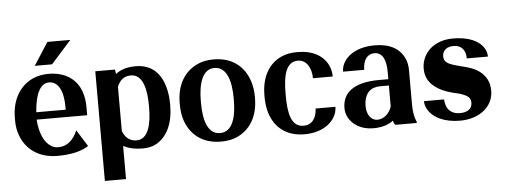

<svg xmlns="http://www.w3.org/2000/svg" viewBox="-57 -911 3352 1275"><g transform="rotate(-5 1619.0 -273.5)"><path d="M35 -246C35 -211 41 -177 53 -146C88 -54 170 10 297 10C395 10 462 -10 503 -38L434 -148C407 -86 366 -47 307 -47C288 -47 272 -51 257 -61C214 -88 184 -151 178 -242H515V-298C515 -334 510 -366 500 -396C472 -480 400 -538 282 -538C244 -538 210 -531 180 -518C92 -479 35 -390 35 -265ZM180 -291C187 -393 215 -481 281 -481C342 -481 376 -417 376 -312V-291ZM197 -599H312L447 -750H294Z M594 203H735V-18C765 -2 805 10 865 10C898 10 928 4 953 -10C1029 -51 1070 -141 1070 -259V-270C1070 -310 1065 -347 1056 -380C1032 -469 975 -538 864 -538C800 -538 760 -522 730 -498L725 -528H594ZM735 -118V-412C752 -454 779 -480 827 -480C906 -480 929 -379 929 -272V-257C929 -150 907 -47 828 -47C780 -47 751 -75 735 -118Z M1134 -259C1134 -220 1139 -185 1150 -152C1182 -58 1260 10 1385 10C1425 10 1461 4 1492 -10C1580 -49 1635 -134 1635 -259V-269C1635 -308 1629 -343 1618 -376C1586 -470 1509 -538 1384 -538C1344 -538 1309 -532 1278 -518C1190 -479 1134 -394 1134 -269ZM1275 -257V-271C1275 -382 1302 -481 1384 -481C1466 -481 1494 -384 1494 -271V-257C1494 -144 1467 -47 1385 -47C1301 -47 1275 -143 1275 -257Z M1699 -257C1699 -220 1704 -184 1714 -152C1744 -57 1818 10 1943 10C2008 10 2062 -9 2098 -36C2132 -62 2162 -102 2162 -154H2030C2027 -86 1994 -47 1941 -47C1857 -47 1840 -142 1840 -255V-273C1840 -384 1858 -481 1940 -481C1994 -481 2030 -429 2030 -356H2162C2162 -383 2156 -409 2145 -432C2114 -496 2046 -538 1942 -538C1901 -538 1865 -532 1835 -518C1749 -479 1699 -393 1699 -271Z M2221 -140C2221 -118 2226 -98 2235 -80C2262 -28 2320 10 2401 10C2463 10 2506 -7 2534 -29C2537 -17 2541 -8 2548 0H2691V-8C2676 -41 2670 -79 2670 -128V-352C2670 -383 2665 -410 2654 -433C2623 -501 2556 -538 2458 -538C2389 -538 2333 -521 2294 -492C2262 -468 2233 -431 2233 -382H2374C2374 -450 2406 -486 2450 -486C2503 -486 2528 -438 2528 -355V-306H2465C2331 -306 2221 -264 2221 -140ZM2362 -139C2362 -230 2409 -264 2470 -264H2528V-123C2512 -78 2477 -44 2432 -44C2393 -44 2362 -82 2362 -139Z M2751 -140C2751 -122 2756 -104 2766 -86C2799 -27 2875 10 2979 10C3047 10 3102 -10 3141 -42C3174 -70 3202 -111 3202 -170C3202 -199 3196 -225 3186 -245C3164 -287 3128 -314 3082 -331C3046 -344 2992 -354 2956 -367C2931 -376 2904 -390 2904 -424C2904 -466 2936 -488 2978 -488C3028 -488 3059 -457 3059 -398H3200C3200 -419 3194 -437 3184 -454C3151 -508 3079 -538 2979 -538C2913 -538 2860 -517 2824 -484C2794 -455 2768 -413 2768 -356C2768 -330 2773 -308 2782 -289C2813 -226 2882 -195 2956 -177C2978 -173 2996 -168 3010 -162C3038 -151 3064 -140 3064 -102C3064 -58 3027 -40 2982 -40C2927 -40 2888 -72 2885 -140Z"/></g></svg>

Font: Aerodynamic
Style: Regular
Weight: 500
Designer: Google
Version: Version 2.000980; 2014